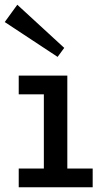

<svg xmlns="http://www.w3.org/2000/svg" viewBox="-50 -790 425 810"><path d="M135 -22V-471H234V-22ZM29 0V-79H341V0ZM29 -392V-471H211V-392ZM193 -550 -30 -697 23 -770 221 -588Z"/></svg>

Font: BioRhyme ExtraBold
Style: Regular
Weight: 400
Version: Version 1.600;gftools[0.9.33]